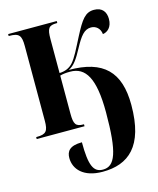

<svg xmlns="http://www.w3.org/2000/svg" viewBox="-116 -624 779 946"><g transform="rotate(-15 273.0 -151.0)"><path d="M290 240C421 240 511 170 511 -42C511 -211 434 -288 258 -288C287 -302 305 -329 332 -379C362 -435 383 -462 417 -462C442 -462 463 -445 466 -415C489 -418 514 -437 514 -480C514 -514 497 -542 454 -542C409 -542 388 -512 348 -435C319 -379 300 -338 278 -314C262 -297 241 -286 210 -285V-458C210 -513 219 -526 260 -526H263V-536H15V-526H18C68 -526 79 -512 79 -458V-77C79 -24 68 -10 20 -10H17V0H261V-10H259C219 -10 210 -24 210 -78V-272C224 -276 239 -278 262 -278C340 -278 381 -214 381 -39C381 167 355 230 294 230C246 230 228 192 228 73C165 73 148 98 148 132C148 189 192 240 290 240Z"/></g></svg>

Font: Noto Serif Display ExtraCondensed
Style: Bold
Weight: 700
Width: 2
Designer: Monotype Design Team
Foundry: Monotype Imaging Inc.
Version: Version 2.009